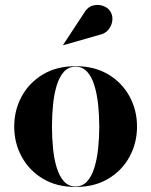

<svg xmlns="http://www.w3.org/2000/svg" viewBox="-20 -733 600 763"><path d="M280.5 10Q205 10 150.2 -23Q95.5 -56 66 -110.5Q36.5 -165 36.5 -230Q36.5 -295 66 -349.5Q95.5 -404 150.2 -437Q205 -470 280.5 -470Q356 -470 410.8 -437Q465.5 -404 495 -349.5Q524.5 -295 524.5 -230Q524.5 -165 495 -110.5Q465.5 -56 410.8 -23Q356 10 280.5 10ZM280.5 8Q308 8 326.2 -12.2Q344.5 -32.5 355 -66.5Q365.5 -100.5 370 -143Q374.5 -185.5 374.5 -230Q374.5 -275 370 -317.2Q365.5 -359.5 355 -393.8Q344.5 -428 326.2 -448Q308 -468 280.5 -468Q252.5 -468 234.2 -448Q216 -428 205.5 -393.8Q195 -359.5 190.8 -317Q186.5 -274.5 186.5 -230Q186.5 -185.5 190.8 -143Q195 -100.5 205.5 -66.5Q216 -32.5 234.2 -12.2Q252.5 8 280.5 8ZM232 -553.5 231 -555 313.5 -680.5Q327.5 -705 348.5 -710.8Q369.5 -716.5 389 -709.8Q408.5 -703 417.5 -689Q428.5 -673 426.5 -652.5Q424.5 -632 411 -615.2Q397.5 -598.5 373.5 -594Z"/></svg>

Font: Bodoni Moda 96pt
Style: Bold
Weight: 700
Version: Version 2.005